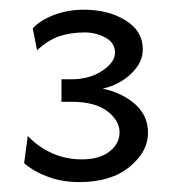

<svg xmlns="http://www.w3.org/2000/svg" viewBox="-20 -615 348 392"><path d="M141.6 -243.2Q107.9 -243.2 78.9 -253.7Q49.8 -264.2 29.3 -281.7L36.6 -337.4Q57.6 -315.4 85.7 -302.5Q113.8 -289.6 147 -289.6Q183.1 -289.6 203.6 -305.7Q224.1 -321.8 224.1 -344.7Q224.1 -368.7 199.2 -387.9Q174.3 -407.2 125.5 -407.2H105.5V-453.1H125.5Q162.6 -453.1 188.7 -470.5Q214.8 -487.8 214.8 -507.3Q214.8 -527.8 195.1 -538.3Q175.3 -548.8 153.3 -548.8Q124 -548.8 100.6 -540.8Q77.1 -532.7 55.7 -512.2L46.9 -557.1Q62 -573.7 90.3 -584.5Q118.7 -595.2 150.9 -595.2Q201.2 -595.2 236.3 -573.5Q271.5 -551.8 271.5 -514.6Q271.5 -493.7 258.5 -476.6Q245.6 -459.5 226.6 -448.5Q207.5 -437.5 189.5 -434.1Q230 -425.3 256.1 -402.1Q282.2 -378.9 282.2 -343.8Q282.2 -305.2 244.4 -274.2Q206.5 -243.2 141.6 -243.2Z"/></svg>

Font: Harmattan Medium
Style: Regular
Weight: 500
Designer: George W. Nuss III and SIL International
Foundry: SIL International
Version: Version 4.000